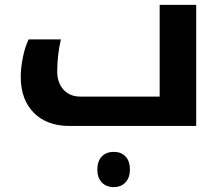

<svg xmlns="http://www.w3.org/2000/svg" viewBox="-20 -515 907 785"><path d="M264.2 0Q171.9 0 118.4 -53.7Q64.9 -107.4 64.9 -201.2Q64.9 -238.8 73.7 -281.5Q82.5 -324.2 97.2 -354H229Q213.9 -289.1 213.9 -223.1Q213.9 -176.8 239.7 -148.4Q265.6 -120.1 308.1 -120.1H632.8V-495.1H782.2V0ZM445.3 250Q414.1 250 396 230.7Q377.9 211.4 377.9 178.2Q377.9 144.5 395.8 125.2Q413.6 106 445.3 106Q475.6 106 493.4 125Q511.2 144 511.2 178.2Q511.2 211.4 492.9 230.7Q474.6 250 445.3 250Z"/></svg>

Font: Droid Arabic Kufi
Style: Bold
Weight: 700
Designer: Pascal Zoghbi
Foundry: Irfont.ir
Version: Version 1.00 February 28, 2013, initial release